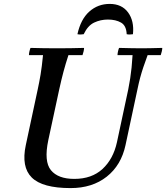

<svg xmlns="http://www.w3.org/2000/svg" viewBox="-20 -947 850 982"><path d="M341 15Q197 15 142.5 -39Q88 -93 112 -205L173 -490Q181 -527 187.5 -565.5Q194 -604 200 -665H128Q128 -673 130.5 -684Q133 -695 136 -702Q170 -701 204 -700.5Q238 -700 272 -700Q307 -700 341 -700.5Q375 -701 410 -702Q410 -695 407.5 -684Q405 -673 402 -665H330Q315 -619 304.5 -579.5Q294 -540 283 -490L227 -230Q204 -121 240.5 -76.5Q277 -32 360 -32Q449 -32 504 -82.5Q559 -133 578 -219L636 -490Q642 -520 646 -546.5Q650 -573 653 -601.5Q656 -630 658 -665H581Q581 -673 583.5 -684Q586 -695 589 -702Q623 -701 654.5 -700.5Q686 -700 705 -700Q722 -700 748.5 -700.5Q775 -701 810 -702Q810 -695 807.5 -684Q805 -673 802 -665H735Q722 -630 713 -603Q704 -576 697 -550Q690 -524 683 -490L622 -205Q600 -102 526 -43.5Q452 15 341 15ZM376 -772Q393 -849 437 -888Q481 -927 541 -927Q603 -927 635 -883.5Q667 -840 660 -772Q643 -769 628 -772Q626 -816 599 -831.5Q572 -847 532 -847Q494 -847 461.5 -831.5Q429 -816 408 -772Q391 -769 376 -772Z"/></svg>

Font: Poltawski Nowy
Style: Italic
Weight: 400
Italic angle: -12°
Designer: Adam Pótawski, Mateusz Machalski, Borys Kosmynka, Ania Wieluska
Foundry: Capitalics.wtf
Version: Version 1.001;gftools[0.9.25]